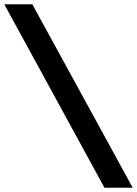

<svg xmlns="http://www.w3.org/2000/svg" viewBox="-20 -706 640 897"><path d="M468 171 0 -686H131L600 171Z"/></svg>

Font: Chivo Mono Black
Style: Regular
Weight: 900
Designer: Hector Gatti
Foundry: Omnibus-Type
Version: Version 1.008